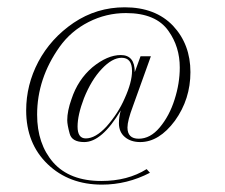

<svg xmlns="http://www.w3.org/2000/svg" viewBox="-20 -450 617 526"><path d="M164.2 -120.8Q164.2 -145.8 175.8 -178.3Q193.3 -231.7 233.3 -265.8Q274.2 -299.2 310.8 -299.2Q349.2 -299.2 349.2 -252.5L365 -295.8H393.3L344.2 -159.2Q329.2 -119.2 329.2 -100.8Q329.2 -70 360 -70Q391.7 -70 417.5 -100.8Q444.2 -132.5 458.3 -177.5Q472.5 -221.7 472.5 -265Q472.5 -321.7 441.7 -365Q407.5 -414.2 325 -414.2Q270.8 -414.2 222.5 -389.6Q174.2 -365 143.3 -321.7Q81.7 -235 81.7 -135.8Q81.7 -55.8 125.8 -5Q170.8 45.8 257.5 45.8Q330 45.8 381.7 13.3L390.8 23.3Q328.3 55.8 259.2 55.8Q169.2 55.8 110.8 0Q51.7 -56.7 51.7 -147.5Q51.7 -217.5 85 -280.8Q119.2 -345 181.7 -387.5Q245 -430 321.7 -430Q405.8 -430 454.2 -379.2Q501.7 -328.3 501.7 -252.5Q501.7 -178.3 459.2 -119.2Q415.8 -60.8 364.2 -60.8Q338.3 -60.8 322.1 -74.6Q305.8 -88.3 305.8 -112.5Q305.8 -130 310.8 -147.5Q259.2 -60.8 210.8 -60.8Q176.7 -60.8 170.8 -84.2Q164.2 -108.3 164.2 -120.8ZM271.7 -103.3Q304.2 -140 321.7 -180.8Q341.7 -225 341.7 -255.8Q341.7 -291.7 313.3 -291.7Q287.5 -291.7 258.8 -261.2Q230 -230.8 210 -180.8Q192.5 -135 192.5 -103.3Q192.5 -70.8 215 -70.8Q241.7 -70.8 271.7 -103.3Z"/></svg>

Font: Sirivennela
Style: Regular
Weight: 400
Designer: Appaji Ambarisha Darbha
Foundry: Appaji Ambarisha Darbha
Version: Version 1.00; ttfautohint (v1.8.4.7-5d5b)